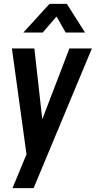

<svg xmlns="http://www.w3.org/2000/svg" viewBox="-20 -800 498 1000"><path d="M45 180 118 3.5 42 -547.5H159L205.5 -131.5H182L341.5 -547.5H458.5L155 180ZM101.5 -630.5 238 -780H328L423 -630.5H322L274.5 -714L202.5 -630.5Z"/></svg>

Font: Mohave Light SemiBold
Style: Italic
Weight: 600
Italic angle: -8°
Version: Version 2.003